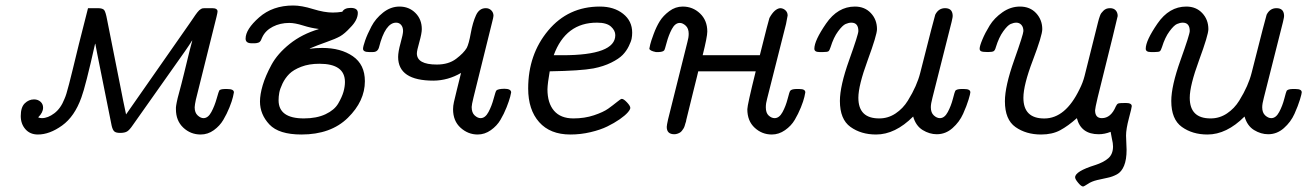

<svg xmlns="http://www.w3.org/2000/svg" viewBox="-20 -488 4800 705"><path d="M56.2 -62Q56.2 -94.2 71 -108.6Q85.9 -123 105 -123Q119.1 -123 128.7 -114.5Q138.2 -106 138.2 -92.8Q138.2 -74.7 120.1 -57.1Q126 -54.2 133.8 -54.2Q155.8 -54.2 179.4 -72Q203.1 -89.8 216.8 -125Q220.7 -133.8 223.9 -144.3Q227.1 -154.8 233.6 -179.4Q240.2 -204.1 247.1 -233.2Q253.9 -262.2 269.5 -325.2Q285.2 -388.2 303.2 -458H338.9Q357.9 -458 363 -450.4Q368.2 -442.9 373 -417L422.9 -166Q431.6 -120.1 442.9 -67.9L676.8 -402.8Q681.6 -409.7 688.2 -419.4Q694.8 -429.2 697.5 -433.1Q700.2 -437 704.6 -442.6Q709 -448.2 711.4 -450.2Q713.9 -452.1 717.5 -454.6Q721.2 -457 724.6 -457.5Q728 -458 732.9 -458H758.8Q778.8 -458 778.8 -445.8Q778.8 -441.9 774.9 -425.8L699.2 -122.1Q695.3 -104 694.8 -94.2Q694.8 -74.2 705.8 -64.2Q716.8 -54.2 727.1 -54.2Q744.1 -54.2 756.1 -76.7Q768.1 -99.1 775.6 -126Q783.2 -152.8 785.2 -155.8Q789.1 -160.6 804.2 -161.1H814.9Q838.9 -161.1 838.9 -148.9Q838.9 -147 835.4 -132.1Q832 -117.2 822.5 -93.5Q813 -69.8 800 -47.9Q787.1 -25.9 765.1 -10Q743.2 5.9 716.8 5.9Q679.7 5.9 652.8 -19.5Q626 -44.9 626 -86.9Q626 -90.8 626 -93.5Q626 -96.2 627 -101.6Q627.9 -106.9 628.9 -112.1Q629.9 -117.2 632.3 -127.7Q634.8 -138.2 637.9 -148.7Q641.1 -159.2 646 -179.2Q650.9 -199.2 656 -219Q661.1 -238.8 668.9 -272Q676.8 -305.2 686 -338.9H685.1Q677.2 -325.7 659.2 -299.8L467.8 -28.8Q455.6 -10.7 446.8 -5.4Q438 0 420.9 0Q406.7 0 400.4 -4.9Q394 -9.8 390.1 -25.9L336.9 -291Q335.9 -296.9 333.5 -308.8Q331.1 -320.8 330.1 -327.1H329.1Q293.9 -169.9 278.8 -129.9Q253.9 -60.1 208 -27.1Q162.1 5.9 119.1 5.9Q90.3 5.9 73.2 -13.7Q56.2 -33.2 56.2 -62Z M881.8 -346.2Q881.8 -380.4 931.4 -424.1Q981 -467.8 1056.6 -467.8Q1087.4 -467.8 1129.2 -454.8Q1170.9 -441.9 1201.7 -441.9Q1218.8 -441.9 1236.8 -444.8Q1244.6 -459 1267.6 -459Q1293.5 -459 1293.9 -440.9Q1293.9 -414.1 1265.6 -386.2Q1245.6 -364.3 1228.8 -354.7Q1211.9 -345.2 1178.5 -333.5Q1145 -321.8 1117.7 -310.1V-309.1Q1139.6 -312 1163.6 -312Q1231.4 -312 1275.6 -281.5Q1319.8 -251 1319.8 -189.9Q1319.8 -116.7 1257.3 -55.4Q1194.8 5.9 1086.9 5.9Q1003.9 5.9 969.2 -31Q934.6 -67.9 934.6 -115.2Q934.6 -141.1 944.6 -175Q954.6 -209 976.8 -250Q999 -291 1043.9 -326.9Q1088.9 -362.8 1149.9 -380.9V-381.8Q1123 -384.8 1093 -394.3Q1063 -403.8 1042 -403.8Q1008.8 -403.8 981.7 -389.9Q954.6 -376 942.9 -351.1Q941.9 -349.1 940.4 -345.5Q939 -341.8 938 -339.8Q937 -337.9 934.8 -335.4Q932.6 -333 930.2 -332Q927.7 -331.1 923.8 -330.1Q919.9 -329.1 913.6 -329.1H903.8Q881.8 -329.1 881.8 -346.2ZM1002.9 -120.1Q1002.9 -53.2 1095.7 -53.2Q1142.6 -53.2 1175.3 -68.6Q1208 -84 1221.9 -107.9Q1235.8 -131.8 1241.2 -150.9Q1246.6 -169.9 1246.6 -187Q1246.6 -253.9 1152.8 -253.9Q1114.7 -253.9 1086.2 -242.9Q1057.6 -231.9 1042.2 -216.6Q1026.9 -201.2 1017.3 -181.2Q1007.8 -161.1 1005.4 -147.2Q1002.9 -133.3 1002.9 -120.1Z M1313 -309.1Q1313 -316.9 1320.8 -339.4Q1328.6 -361.8 1343.8 -390.9Q1358.9 -419.9 1386.7 -441.9Q1414.6 -463.9 1446.8 -463.9Q1481.9 -463.9 1505.4 -440.4Q1528.8 -417 1528.8 -380.9Q1528.8 -365.7 1519.8 -333.7Q1510.7 -301.8 1510.7 -292Q1510.7 -251 1584 -251Q1627 -251 1654.8 -272Q1682.6 -293 1693.8 -312Q1701.7 -327.1 1708.7 -366.5Q1715.8 -405.8 1727.8 -431.9Q1739.7 -458 1763.7 -458Q1775.9 -458 1783.9 -450Q1792 -441.9 1792 -430.2Q1792 -425.3 1786.6 -404.8L1718.8 -130.9Q1711.9 -103 1711.9 -95.2Q1711.9 -74.2 1722.9 -64.2Q1733.9 -54.2 1744.6 -54.2Q1761.7 -54.2 1773.7 -76.7Q1785.6 -99.1 1792.7 -126Q1799.8 -152.8 1802.7 -155.8Q1808.6 -161.6 1831.5 -162.1Q1856.4 -162.1 1856.9 -148.9Q1856.9 -147 1853.3 -132.6Q1849.6 -118.2 1840.1 -94Q1830.6 -69.8 1817.6 -47.9Q1804.7 -25.9 1782.2 -10Q1759.8 5.9 1733.9 5.9Q1698.7 5.9 1671.1 -19Q1643.6 -43.9 1643.6 -86.9Q1643.6 -99.1 1646.7 -113Q1649.9 -127 1657.7 -158.9Q1665.5 -190.9 1672.9 -220.2Q1625 -192.4 1571.8 -191.9Q1441.9 -191.9 1441.9 -278.8Q1441.9 -297.9 1450.9 -330.3Q1460 -362.8 1460 -374Q1460 -388.2 1452.9 -396.5Q1445.8 -404.8 1434.6 -404.8Q1394.5 -404.8 1371.6 -314Q1366.7 -296.9 1349.6 -296.9H1335Q1313 -296.9 1313 -309.1Z M1919.4 -163.1Q1919.4 -288.1 1992.9 -376Q2066.4 -463.9 2182.6 -463.9Q2234.4 -463.9 2267.8 -437.5Q2301.3 -411.1 2301.3 -368.2Q2301.3 -356.9 2299.3 -346.4Q2297.4 -335.9 2288.8 -318.4Q2280.3 -300.8 2266.4 -286.4Q2252.4 -272 2224.4 -258.1Q2196.3 -244.1 2159.2 -236.8Q2111.3 -228 1998.5 -226.1Q1990.7 -182.1 1990.2 -160.2Q1990.2 -109.4 2014.4 -81.3Q2038.6 -53.2 2085.4 -53.2Q2126.5 -53.2 2160.9 -64.7Q2195.3 -76.2 2213.4 -89.1Q2231.4 -102.1 2245.4 -113.5Q2259.3 -125 2263.2 -125Q2270 -125 2282.2 -112.1Q2294.4 -99.1 2294.4 -91.8Q2294.4 -85.9 2284.9 -75Q2275.4 -64 2255.4 -50Q2235.4 -36.1 2210 -23.7Q2184.6 -11.2 2148.4 -2.7Q2112.3 5.9 2074.2 5.9Q2000 5.9 1959.7 -39.6Q1919.4 -85 1919.4 -163.1ZM2013.2 -285.2H2045.4Q2239.3 -285.2 2239.3 -358.9Q2239.3 -376 2223.4 -390.4Q2207.5 -404.8 2172.4 -404.8Q2057.1 -405.3 2013.2 -285.2Z M2364.3 -309.1Q2365.2 -314.9 2367.7 -325.4Q2370.1 -335.9 2380.1 -363Q2390.1 -390.1 2402.6 -410.2Q2415 -430.2 2437.5 -447Q2460 -463.9 2486.8 -463.9Q2523.9 -463.9 2550.5 -438.5Q2577.1 -413.1 2577.1 -372.1Q2577.1 -353 2560.1 -285.2H2770Q2803.2 -418 2805.2 -421.9Q2823.2 -455.1 2844.2 -458Q2855.5 -458 2863.8 -450.4Q2872.1 -442.9 2872.1 -431.2Q2872.1 -430.2 2866.2 -399.9L2796.9 -126Q2792 -108.9 2792 -94.2Q2792 -73.2 2802.5 -63.7Q2813 -54.2 2824.2 -54.2Q2841.3 -54.2 2853.3 -76.2Q2865.2 -98.1 2872.1 -125Q2878.9 -151.9 2881.8 -154.8Q2886.7 -160.6 2901.9 -161.1H2916Q2937 -161.1 2937 -148.9Q2937 -147 2933.6 -132.1Q2930.2 -117.2 2920.7 -93.5Q2911.1 -69.8 2898.2 -47.9Q2885.3 -25.9 2862.5 -10Q2839.8 5.9 2814 5.9Q2777.8 5.9 2751 -19Q2724.1 -43.9 2724.1 -86.9Q2724.1 -102.1 2754.9 -226.1H2543.9Q2542 -218.3 2539.1 -206.1Q2536.1 -193.8 2525.1 -149.9Q2514.2 -106 2500 -47.9L2499 -42Q2497.1 -37.1 2496.6 -34.7Q2496.1 -32.2 2494.1 -26.1Q2492.2 -20 2490 -16.6Q2487.8 -13.2 2484.4 -8.5Q2481 -3.9 2477.1 -1.5Q2473.1 1 2467.5 2.9Q2461.9 4.9 2456.1 4.9Q2428.2 4.9 2428.2 -22Q2428.2 -27.8 2433.1 -49.8L2503.9 -333Q2508.8 -350.1 2508.8 -363.8Q2508.8 -383.8 2497.8 -393.8Q2486.8 -403.8 2476.1 -403.8Q2459 -403.8 2447 -381.3Q2435.1 -358.9 2428 -332Q2420.9 -305.2 2418.9 -303.2Q2414.1 -297.4 2398.9 -296.9H2388.2Q2366.2 -301.3 2364.3 -309.1Z M2970.2 -309.1Q2970.2 -338.9 3013.2 -401.4Q3056.2 -463.9 3119.1 -463.9Q3155.3 -463.9 3177.7 -439.9Q3200.2 -416 3200.2 -380.9Q3200.2 -359.9 3166 -266.8Q3131.8 -173.8 3131.8 -128.9Q3131.8 -52.7 3209 -53.2Q3241.2 -53.2 3268.6 -71.5Q3295.9 -89.8 3313.5 -118.4Q3331.1 -147 3342 -171.9Q3353 -196.8 3358.9 -220.2Q3412.1 -430.2 3414.1 -434.1Q3426.3 -458 3450.2 -458Q3476.1 -458 3478 -433.1Q3479 -426.3 3474.1 -407.2L3403.8 -128.9Q3397.9 -106.9 3397.9 -94.2Q3397.9 -74.2 3408.9 -64.2Q3419.9 -54.2 3431.2 -54.2Q3448.2 -54.2 3460.2 -76.7Q3472.2 -99.1 3479 -125.5Q3485.8 -151.9 3487.8 -154.8Q3492.7 -160.6 3507.8 -161.1H3521Q3543 -161.1 3543 -148.9Q3543 -144 3536.4 -122.1Q3529.8 -100.1 3516.4 -70.1Q3502.9 -40 3477.5 -17.6Q3452.1 4.9 3419.9 4.9Q3393.1 4.9 3367.9 -10.5Q3342.8 -25.9 3333 -60.1Q3267.1 5.9 3196.8 5.9Q3141.6 5.9 3102.8 -22Q3064 -49.8 3064 -117.2Q3064 -172.4 3097.9 -267.1Q3131.8 -361.8 3131.8 -374Q3131.8 -404.8 3106 -404.8Q3096.2 -404.8 3085 -399.9Q3073.7 -395 3057.4 -373Q3041 -351.1 3029.8 -314.9Q3025.9 -302.7 3022 -299.8Q3018.1 -296.9 3002.9 -296.9H2988.8Q2970.2 -296.9 2970.2 -309.1Z M3577.1 -309.1Q3577.1 -318.8 3587.2 -343Q3597.2 -367.2 3614 -394.5Q3630.9 -421.9 3660.9 -442.9Q3690.9 -463.9 3725.1 -463.9Q3762.2 -463.9 3784.7 -439.5Q3807.1 -415 3807.1 -380.9Q3807.1 -357.9 3772.5 -266.8Q3737.8 -175.8 3737.8 -128.9Q3737.8 -52.7 3814.9 -53Q3892.1 -53.2 3943.8 -160.2Q3956.1 -184.1 3962.4 -209Q3968.8 -233.9 4010.7 -401.9Q4010.7 -402.8 4012.5 -408.9Q4014.2 -415 4015.1 -418.5Q4016.1 -421.9 4018.6 -429Q4021 -436 4023.9 -439.9Q4026.9 -443.8 4031.5 -448.5Q4036.1 -453.1 4042 -455.6Q4047.9 -458 4056.2 -458Q4069.3 -458 4076.7 -450Q4084 -441.9 4084 -429.2Q4084 -425.3 4010.7 -130.9Q4001 -89.8 4001 -83Q4001 -54.2 4025.9 -54.2Q4059.1 -54.2 4077.1 -97.2Q4081.1 -106 4085.9 -107.9Q4090.8 -109.9 4113.8 -109.9Q4135.7 -109.9 4135.7 -98.1Q4135.7 -93.3 4125.2 -53.7Q4114.7 -14.2 4114.7 9.8Q4114.7 17.6 4115.7 35.9Q4116.7 54.2 4116.7 62Q4116.7 98.1 4107.4 120.6Q4098.1 143.1 4081.5 152.1Q4064.9 161.1 4047.4 164.6Q4029.8 168 4008.8 173.1Q3987.8 178.2 3975.1 187Q3960 196.8 3957 196.8Q3950.2 196.8 3939 183.3Q3927.7 169.9 3927.7 163.1Q3927.7 141.1 4001 118.2Q4031.7 108.4 4049.3 93.3Q4066.9 78.1 4066.9 49.8Q4066.9 43 4065.9 36.9Q4064.9 30.8 4062.5 19.8Q4060.1 8.8 4058.1 -3.9Q4036.1 4.9 4014.2 4.9Q3949.2 4.9 3934.1 -54.2Q3901.9 -25.4 3872.8 -9.8Q3843.8 5.9 3802.7 5.9Q3747.6 5.9 3708.7 -21.5Q3669.9 -48.8 3669.9 -116.2Q3669.9 -171.4 3703.9 -267.1Q3737.8 -362.8 3737.8 -374Q3737.8 -388.2 3730.5 -396.5Q3723.1 -404.8 3711.9 -404.8Q3702.1 -404.8 3690.9 -399.9Q3679.7 -395 3663.8 -373Q3647.9 -351.1 3636.7 -314.9Q3633.8 -303.7 3628.9 -300.3Q3624 -296.9 3607.9 -296.9Q3588.9 -296.9 3583 -299.6Q3577.1 -302.2 3577.1 -309.1Z M4187 -309.1Q4187 -338.9 4230 -401.4Q4272.9 -463.9 4335.9 -463.9Q4372.1 -463.9 4394.5 -439.9Q4417 -416 4417 -380.9Q4417 -359.9 4382.8 -266.8Q4348.6 -173.8 4348.6 -128.9Q4348.6 -52.7 4425.8 -53.2Q4458 -53.2 4485.4 -71.5Q4512.7 -89.8 4530.3 -118.4Q4547.9 -147 4558.8 -171.9Q4569.8 -196.8 4575.7 -220.2Q4628.9 -430.2 4630.9 -434.1Q4643.1 -458 4667 -458Q4692.9 -458 4694.8 -433.1Q4695.8 -426.3 4690.9 -407.2L4620.6 -128.9Q4614.7 -106.9 4614.7 -94.2Q4614.7 -74.2 4625.7 -64.2Q4636.7 -54.2 4647.9 -54.2Q4665 -54.2 4677 -76.7Q4689 -99.1 4695.8 -125.5Q4702.6 -151.9 4704.6 -154.8Q4709.5 -160.6 4724.6 -161.1H4737.8Q4759.8 -161.1 4759.8 -148.9Q4759.8 -144 4753.2 -122.1Q4746.6 -100.1 4733.2 -70.1Q4719.7 -40 4694.3 -17.6Q4668.9 4.9 4636.7 4.9Q4609.9 4.9 4584.7 -10.5Q4559.6 -25.9 4549.8 -60.1Q4483.9 5.9 4413.6 5.9Q4358.4 5.9 4319.6 -22Q4280.8 -49.8 4280.8 -117.2Q4280.8 -172.4 4314.7 -267.1Q4348.6 -361.8 4348.6 -374Q4348.6 -404.8 4322.8 -404.8Q4313 -404.8 4301.8 -399.9Q4290.5 -395 4274.2 -373Q4257.8 -351.1 4246.6 -314.9Q4242.7 -302.7 4238.8 -299.8Q4234.9 -296.9 4219.7 -296.9H4205.6Q4187 -296.9 4187 -309.1Z"/></svg>

Font: CMU Concrete
Style: Italic
Weight: 500
Italic angle: -14.04°
Version: Version 0.7.0